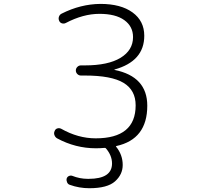

<svg xmlns="http://www.w3.org/2000/svg" viewBox="-20 -784 1040 1000"><path d="M576.2 -421.9Q576.2 -421.9 576.2 -420.9Q576.2 -419.9 576.2 -419.9Q747.1 -385.7 747.1 -233.4Q747.1 -58.6 585.9 -23.4Q582 -22.5 585 -19.5Q619.1 22.5 619.1 75.2Q619.1 125 579.1 160.6Q539.1 196.3 445.3 196.3Q392.6 196.3 343.8 178.7Q334 175.8 329.6 166Q325.2 156.2 327.1 146.5Q330.1 136.7 338.9 132.8Q347.7 128.9 356.4 131.8Q395.5 147.5 437.5 147.5Q439.5 147.5 441.4 147.5Q563.5 147.5 563.5 67.4Q563.5 25.4 531.2 -11.7Q528.3 -14.6 523.4 -13.7Q502.9 -11.7 479.5 -11.7Q373 -11.7 277.3 -63.5Q267.6 -69.3 263.7 -80.1Q261.7 -85 261.7 -89.8Q261.7 -95.7 264.6 -101.6Q268.6 -112.3 278.8 -115.2Q289.1 -118.2 298.8 -113.3Q386.7 -63.5 478.5 -63.5Q686.5 -63.5 686.5 -235.4Q686.5 -314.5 623.5 -352.5Q560.5 -390.6 421.9 -390.6H401.4Q390.6 -390.6 382.8 -398.4Q375 -406.2 375 -417Q375 -427.7 382.8 -435.5Q390.6 -443.4 401.4 -443.4H421.9Q543 -443.4 607.9 -482.9Q672.9 -522.5 672.9 -590.8Q672.9 -646.5 627.4 -679.2Q582 -711.9 498 -711.9Q413.1 -711.9 322.3 -664.1Q312.5 -659.2 302.2 -662.6Q292 -666 288.1 -675.8Q283.2 -686.5 287.1 -697.3Q291 -708 300.8 -712.9Q399.4 -762.7 502.9 -763.7Q609.4 -763.7 670.4 -719.2Q731.4 -674.8 731.4 -597.7Q731.4 -464.8 576.2 -421.9Z"/></svg>

Font: Rounded-L Mgen+ 1m light
Style: Regular
Weight: 200
Designer: [Source Han Sans]
Ryoko NISHIZUKA  (kana & ideographs); Paul D. Hunt (Latin, Greek & Cyrillic); Wenlong ZHANG  (bopomofo
Version: Version 1.059.20150602